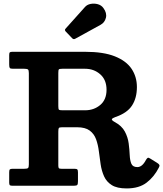

<svg xmlns="http://www.w3.org/2000/svg" viewBox="-20 -1040 913 1075"><path d="M869 -101Q843.5 -50.5 801.2 -17.8Q759 15 689 15Q635.5 15 606 -3.5Q576.5 -22 562.8 -52.5Q549 -83 543.5 -119.8Q538 -156.5 533.5 -193Q529 -229.5 518 -260Q507 -290.5 482.2 -309Q457.5 -327.5 411.5 -327.5H327.5Q312 -327.5 309.2 -322.8Q306.5 -318 306.5 -302.5V-113.5Q306.5 -102 309.5 -98.5Q312.5 -95 324.5 -95H397Q409 -95 412.8 -91.2Q416.5 -87.5 416.5 -74.5V-25.5Q416.5 -9.5 412.8 -4.8Q409 0 393 0H50Q38.5 0 35 -3.2Q31.5 -6.5 31.5 -17.5V-75.5Q31.5 -88 35.2 -91.5Q39 -95 51 -95H115Q131.5 -95 136.5 -98.8Q141.5 -102.5 141.5 -119V-630.5Q141.5 -647 136.5 -651Q131.5 -655 115.5 -655H52Q37.5 -655 34.5 -660Q31.5 -665 31.5 -679.5V-732Q31.5 -743.5 35 -746.8Q38.5 -750 49.5 -750H456.5Q559.5 -750 623.2 -724.5Q687 -699 716.8 -654.5Q746.5 -610 746.5 -552.5Q746.5 -491.5 719.2 -449.2Q692 -407 625.5 -384.5Q609 -378.5 606.5 -372.8Q604 -367 622 -357Q662 -335.5 679 -303.5Q696 -271.5 700.5 -237Q705 -202.5 706.2 -172.2Q707.5 -142 715.5 -123.2Q723.5 -104.5 749 -104.5Q776.5 -104.5 797.5 -145Q803 -154 807.2 -156.2Q811.5 -158.5 821.5 -152L860 -128Q870.5 -121.5 872.5 -116Q874.5 -110.5 869 -101ZM331 -422.5H456.5Q506 -422.5 541.2 -452.2Q576.5 -482 576.5 -537.5Q576.5 -593 541.2 -624Q506 -655 456.5 -655H328.5Q312.5 -655 309.5 -651.2Q306.5 -647.5 306.5 -631.5V-446Q306.5 -429 310.2 -425.8Q314 -422.5 331 -422.5ZM384.5 -825.5 348 -863.5Q339.5 -872.5 348 -880.5L455.5 -1000.5Q467 -1014 487.2 -1018Q507.5 -1022 527.5 -1016.5Q547.5 -1011 559 -995Q579.5 -967 573 -940.5Q566.5 -914 543 -901L402 -823.5Q392 -817.5 384.5 -825.5Z"/></svg>

Font: Besley
Style: Bold
Weight: 700
Designer: Owen Earl
Foundry: indestructible type*
Version: Version 2.001; ttfautohint (v1.8.3)